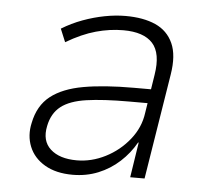

<svg xmlns="http://www.w3.org/2000/svg" viewBox="-43 -545 651 599"><g transform="rotate(5 283.0 -246.0)"><path d="M205 8Q153 8 118 -12.5Q83 -33 69 -67.5Q55 -102 64 -142Q75 -197 112.5 -226.5Q150 -256 214.5 -267.5Q279 -279 372 -279H437L430 -235H361Q280 -235 228 -227.5Q176 -220 148.5 -198.5Q121 -177 113 -137Q103 -90 131.5 -64Q160 -38 214 -38Q260 -38 303.5 -60Q347 -82 377.5 -120Q408 -158 414 -204L433 -325Q444 -393 416 -424Q388 -455 324 -455Q282 -455 238.5 -443Q195 -431 146 -402L129 -443Q160 -462 194 -474.5Q228 -487 262 -493.5Q296 -500 327 -500Q383 -500 421 -483Q459 -466 476 -428.5Q493 -391 483 -330L430 0H385L402 -110H400Q381 -76 351.5 -49Q322 -22 285 -7Q248 8 205 8Z"/></g></svg>

Font: Nunito Sans 7pt SemiCondensed ExtraLight
Style: Italic
Weight: 250
Width: 4
Italic angle: -9°
Designer: Vernon Adams
Foundry: Vernon Adams
Version: Version 3.101;gftools[0.9.27]